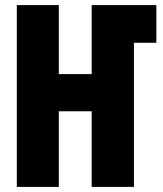

<svg xmlns="http://www.w3.org/2000/svg" viewBox="-20 -734 640 754"><path d="M211 0V-297H340V0H506V-566H594V-714H340V-443H211V-714H46V0Z"/></svg>

Font: Noto Sans Mono UI ExtraBold
Style: Regular
Weight: 800
Designer: Monotype Design team
Foundry: Monotype Imaging Inc.
Version: 1.000